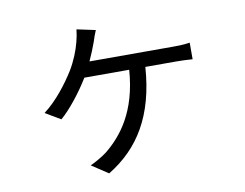

<svg xmlns="http://www.w3.org/2000/svg" viewBox="-76 -717 1151 902"><g transform="rotate(-10 500.0 -265.5)"><path d="M430 -593 341 -612C339 -593 335 -571 330 -553C320 -514 302 -468 276 -425C243 -372 187 -297 125 -251L198 -208C241 -244 300 -319 338 -382H552C538 -183 453 -80 375 -17C355 -2 317 20 296 29L375 81C523 -9 613 -151 629 -382H776C796 -382 828 -381 854 -379V-458C830 -454 797 -453 776 -453H375C389 -483 402 -516 411 -541C416 -558 422 -574 430 -593Z"/></g></svg>

Font: Noto Sans Mono CJK SC
Style: Regular
Weight: 400
Designer: Ryoko NISHIZUKA 西塚涼子 (kana, bopomofo & ideographs); Paul D. Hunt (Latin, Greek & Cyrillic); Sandoll Communications 산돌커뮤니
Foundry: Adobe
Version: Version 2.004;hotconv 1.0.118;makeotfexe 2.5.65603